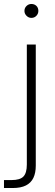

<svg xmlns="http://www.w3.org/2000/svg" viewBox="-47 -726 277 966"><path d="M-27 220V180H11Q54 180 71 162Q88 144 88 102V-502H133V107Q133 144 121 169Q109 194 83.5 207Q58 220 17 220ZM111 -636Q97 -636 86.5 -646.5Q76 -657 76 -671Q76 -686 86.5 -696Q97 -706 111 -706Q126 -706 136 -696.5Q146 -687 146 -671Q146 -657 136 -646.5Q126 -636 111 -636Z"/></svg>

Font: DM Sans 16pt ExtraLight
Style: Regular
Weight: 250
Version: Version 4.004;gftools[0.9.30]